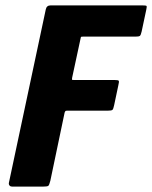

<svg xmlns="http://www.w3.org/2000/svg" viewBox="-20 -693 565 713"><path d="M25 0Q19 0 15.5 -4Q12 -8 13 -14L150 -658Q153 -673 168 -673H508Q522 -673 524 -671Q526 -669 523 -656L506 -576Q503 -562 499 -559.5Q495 -557 483 -557H289Q282 -557 281 -556Q280 -555 279 -549L248 -405Q247 -398 247.5 -397Q248 -396 254 -396H404Q419 -396 421 -393Q423 -390 419 -374L404 -303Q401 -288 397.5 -285Q394 -282 380 -282H230Q225 -282 223.5 -281Q222 -280 220 -275L167 -22Q163 -6 159.5 -3Q156 0 139 0Z"/></svg>

Font: Glory ExtraBold
Style: Italic
Weight: 800
Italic angle: -12°
Version: Version 1.011